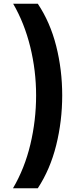

<svg xmlns="http://www.w3.org/2000/svg" viewBox="-20 -852 419 1037"><path d="M50 165Q113 58 144 -72Q175 -202 175 -337Q175 -470 143.5 -598.5Q112 -727 51 -832H184Q251 -732 283.5 -603.5Q316 -475 316 -337Q316 -198 283.5 -67.5Q251 63 184 165Z"/></svg>

Font: Noto Sans Gurmukhi SemiCondensed ExtraBold
Style: Regular
Weight: 800
Width: 4
Designer: Jelle Bosma - Monotype Design Team
Foundry: Monotype Imaging Inc.
Version: Version 2.004; ttfautohint (v1.8.4.7-5d5b)